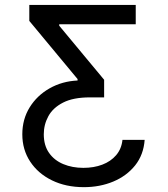

<svg xmlns="http://www.w3.org/2000/svg" viewBox="-20 -566 680 777"><path d="M319.3 191.4Q246.6 191.4 190.2 163.8Q133.8 136.2 102.1 87.9Q70.3 39.6 70.3 -22.5Q70.3 -83.5 100.1 -131.6Q129.9 -179.7 180.7 -208.5Q231.4 -237.3 293.9 -240.2V-246.1L98.6 -481.4V-545.9H529.3V-467.8H219.7V-461.9L401.4 -243.2V-171.9H343.8Q276.4 -171.9 235.4 -150.9Q194.3 -129.9 175.8 -95.9Q157.2 -62 157.2 -22.5Q157.2 22.5 178.5 52.7Q199.7 83 236.1 98.1Q272.5 113.3 317.4 113.3Q359.9 113.3 394 100.3Q428.2 87.4 450 62Q471.7 36.6 475.6 0H565.4Q561 60.5 526.9 103.3Q492.7 146 438.5 168.7Q384.3 191.4 319.3 191.4Z"/></svg>

Font: GitLab Sans
Style: Regular
Weight: 400
Designer: Rasmus Andersson
Foundry: Modifications by GitLab B.V., manufactured by rsms
Version: Version 4.000;git-c8fb6b7